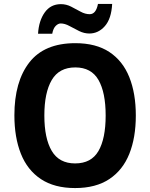

<svg xmlns="http://www.w3.org/2000/svg" viewBox="-20 -944 762 974"><path d="M669 -358Q669 -246 636 -163.5Q603 -81 534.5 -35.5Q466 10 361 10Q256 10 187.5 -35.5Q119 -81 86 -164Q53 -247 53 -359Q53 -530 129 -627.5Q205 -725 362 -725Q467 -725 535 -680Q603 -635 636 -552.5Q669 -470 669 -358ZM205 -358Q205 -242 242.5 -178.5Q280 -115 361 -115Q443 -115 479.5 -178Q516 -241 516 -358Q516 -475 479.5 -538.5Q443 -602 362 -602Q280 -602 242.5 -538Q205 -474 205 -358ZM173 -773Q177 -839 207 -881Q237 -923 289 -923Q316 -923 340.5 -910.5Q365 -898 388.5 -885Q412 -872 435 -872Q467 -872 477 -924H549Q545 -849 512 -811.5Q479 -774 433 -774Q407 -774 381.5 -786.5Q356 -799 332.5 -812Q309 -825 288 -825Q275 -825 262.5 -812.5Q250 -800 245 -773Z"/></svg>

Font: Noto Sans Armenian SemiCondensed
Style: Bold
Weight: 700
Width: 4
Designer: Monotype Design Team
Foundry: Monotype Imaging Inc.
Version: Version 2.008; ttfautohint (v1.8.4.7-5d5b)